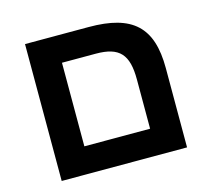

<svg xmlns="http://www.w3.org/2000/svg" viewBox="-91 -713 901 821"><g transform="rotate(-15 360.0 -303.0)"><path d="M640 0V-351C640 -533 560 -606 367 -606H85V0ZM217 -488H367C471 -488 508 -447 508 -336V-118H217Z"/></g></svg>

Font: Noto Sans Hebrew Droid
Style: Bold
Weight: 700
Designer: Monotype Design Team
Foundry: Monotype Imaging Inc.
Version: Version 1.100